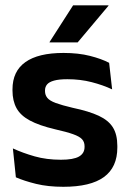

<svg xmlns="http://www.w3.org/2000/svg" viewBox="-20 -706 497 738"><path d="M223.5 12Q164.5 12 118.8 0.8Q73 -10.5 41 -24.5L29.5 -135.5Q67.5 -118 113.2 -105Q159 -92 214 -92Q262 -92 283.5 -104.2Q305 -116.5 305 -141V-144Q305 -160.5 295.2 -171Q285.5 -181.5 261 -190.2Q236.5 -199 192 -209Q130.5 -223.5 94.8 -242.8Q59 -262 43.5 -290.2Q28 -318.5 28 -358V-362.5Q28 -432 77.5 -467.2Q127 -502.5 224 -502.5Q281.5 -502.5 325.8 -491.2Q370 -480 399.5 -464.5L411 -362.5Q376 -379 332.5 -390.2Q289 -401.5 239 -401.5Q206.5 -401.5 187.8 -396.2Q169 -391 161 -381.5Q153 -372 153 -358.5V-356Q153 -341 161.8 -330Q170.5 -319 194 -310.2Q217.5 -301.5 260 -291.5Q322 -278.5 359.5 -261Q397 -243.5 414 -216.2Q431 -189 431 -145V-139Q431 -63 379.5 -25.5Q328 12 223.5 12ZM261 -685.5H397V-684L278.5 -543H170.5V-544.5Z"/></svg>

Font: Anek Latin Medium SemiBold
Style: Regular
Weight: 600
Version: Version 1.003